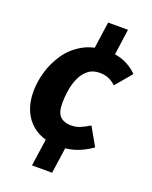

<svg xmlns="http://www.w3.org/2000/svg" viewBox="-157 -777 808 1022"><g transform="rotate(20 247.5 -265.5)"><path d="M274.4 -691.8H386.9L365.3 -536.6L252.1 -534.3ZM153.5 161.2 176.4 2.7 289.9 5.7 267.6 161.2ZM324.2 -548.8Q375.4 -548.8 418.4 -531.4Q461.5 -514 494.8 -480.3L417.1 -388.2Q395.1 -408.6 373 -416.9Q351 -425.3 325.2 -425.3Q285 -425.3 259.1 -404.1Q233.3 -383 218.3 -349.5Q203.4 -316 197.5 -278.1Q191.6 -240.3 191.6 -206.4Q191.6 -151.1 214.2 -130.3Q236.9 -109.6 273.9 -109.6Q302.4 -109.6 325.8 -119.3Q349.3 -129 378.3 -146.7L436.8 -43.7Q397.1 -15 352.2 1.1Q307.3 17.2 253.6 17.2Q145.2 17.2 85.6 -45Q26 -107.2 26 -212.1Q26 -264.1 42.4 -322.4Q58.9 -380.8 94 -432.3Q129 -483.8 186.2 -516.3Q243.4 -548.8 324.2 -548.8Z"/></g></svg>

Font: Fira Sans Variable
Style: Italic
Weight: 397
Italic angle: -8°
Designer: Carrois Corporate & Edenspiekermann AG
Foundry: Carrois Corporate GbR & Edenspiekermann AG
Version: Version 4.202